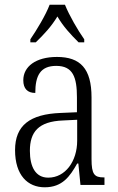

<svg xmlns="http://www.w3.org/2000/svg" viewBox="-20 -786 503 816"><path d="M109 -619V-606H132C168 -641 198 -673 224 -716C249 -673 279 -641 314 -606H338V-619C311 -657 274 -721 256 -766H191C174 -721 135 -657 109 -619ZM170 10C245 10 277 -36 308 -91H313L322 0H424V-32H421C381 -32 369 -45 369 -110V-372C369 -495 321 -544 222 -544C132 -544 79 -503 79 -445C79 -409 97 -391 130 -391C130 -464 151 -506 219 -506C290 -506 307 -458 307 -372V-309L238 -306C107 -301 44 -253 44 -148C44 -41 98 10 170 10ZM185 -31C131 -31 107 -77 107 -145C107 -225 143 -270 248 -274L308 -277V-188C308 -101 258 -31 185 -31Z"/></svg>

Font: Noto Serif Sinhala Condensed Light
Style: Regular
Weight: 300
Width: 3
Designer: Jelle Bosma - Monotype Design Team
Foundry: Monotype Imaging Inc.
Version: Version 2.007